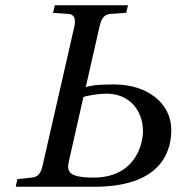

<svg xmlns="http://www.w3.org/2000/svg" viewBox="-20 -712 673 732"><path d="M40 0H340C617 0 633 -160 633 -217C633 -319 541 -390 416 -390C372 -390 338 -389 307 -380L359 -609C366 -640 376 -657 401 -659L461 -663L468 -692H189L182 -663L241 -659C264 -657 270 -639 263 -609L143 -83C136 -51 125 -37 101 -35L46 -29ZM243 -99 298 -342C313 -348 358 -355 386 -355C474 -355 525 -290 525 -212C525 -157 492 -35 337 -35C238 -35 234 -60 243 -99Z"/></svg>

Font: Heuristica
Style: Italic
Weight: 400
Italic angle: -13°
Version: Version 1.0.1